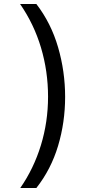

<svg xmlns="http://www.w3.org/2000/svg" viewBox="-20 -812 459 967"><path d="M82 135Q150 37 186 -80.5Q222 -198 222 -325Q222 -453 186.5 -572Q151 -691 81 -792H163Q237 -696 272.5 -574Q308 -452 308 -324Q308 -196 272.5 -77.5Q237 41 163 135Z"/></svg>

Font: lgurmukhi85
Style: Book
Weight: 400
Designer: Jelle Bosma - Monotype Design Team
Foundry: Monotype Imaging Inc.
Version: Version 2.003